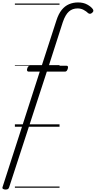

<svg xmlns="http://www.w3.org/2000/svg" viewBox="-122 -1039 786 1574"><path d="M262 -452 -47 496Q-50 506 -56.5 510.5Q-63 515 -77 515Q-88 515 -96.5 510Q-105 505 -101 494L204 -452H112Q105 -452 101 -458Q97 -464 101 -476Q107 -500 124 -500H220L341 -873Q358 -926 384 -958Q410 -990 444 -1004.5Q478 -1019 518 -1019Q562 -1019 593.5 -1001.5Q625 -984 639 -964Q645 -955 643 -947.5Q641 -940 632 -933Q624 -926 616 -926Q608 -926 601 -931Q586 -946 563.5 -958Q541 -970 514 -970Q472 -970 443 -944.5Q414 -919 393 -858L278 -500H424Q440 -500 434 -477Q427 -452 412 -452ZM0 490H366V500H0ZM0 -20H366V0H0ZM0 -505H366V-500H0ZM0 -1010H366V-1000H0Z"/></svg>

Font: Playwrite NZ Guides
Style: Regular
Weight: 400
Designer: Veronika Burian, José Scaglione
Foundry: TypeTogether
Version: Version 1.003